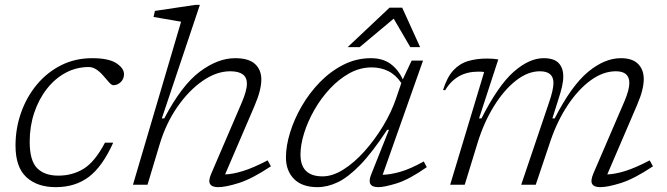

<svg xmlns="http://www.w3.org/2000/svg" viewBox="-20 -762 2751 792"><path d="M346.5 -485.5Q294.5 -485.5 250.2 -461.5Q206 -437.5 172.8 -394.8Q139.5 -352 121 -296.2Q102.5 -240.5 102.5 -177.5Q102.5 -99.5 133 -68.5Q163.5 -37.5 220.5 -37.5Q279 -37.5 325.2 -66Q371.5 -94.5 413 -173.5H447Q402.5 -74.5 346.2 -32.2Q290 10 210 10Q133.5 10 88.8 -31.2Q44 -72.5 44 -161.5Q44 -232.5 67 -297.5Q90 -362.5 132 -413Q174 -463.5 232 -492.8Q290 -522 360 -522Q428.5 -522 460 -501.2Q491.5 -480.5 491.5 -456Q491.5 -436.5 478.2 -423.5Q465 -410.5 447.5 -410.5Q440.5 -410.5 430.2 -422Q420 -433.5 404.5 -451.5Q374.5 -485.5 346.5 -485.5Z M639 -168 588.5 0H528.5L727 -672.5Q718 -674 696.2 -677.8Q674.5 -681.5 651.2 -685.5Q628 -689.5 613.5 -692L619 -717L786.5 -742H804.5L647.5 -273.5H657.5Q729.5 -410.5 804 -466.2Q878.5 -522 950 -522Q1006 -522 1032 -498Q1058 -474 1058 -434Q1058 -413 1051.2 -386Q1044.5 -359 1029 -323L908.5 -42.5Q940 -43.5 982.2 -56.5Q1024.5 -69.5 1084 -100.5L1097.5 -76Q1020 -24.5 965.5 -7.2Q911 10 880 10Q854.5 10 846.5 -3Q838.5 -16 851.5 -46L976.5 -337Q998.5 -388 998.5 -417Q998.5 -468 929.5 -468Q873.5 -468 816.5 -428.8Q759.5 -389.5 712.2 -321.8Q665 -254 639 -168Z M1511 -42 1584.5 -226.5H1577Q1516 -133.5 1466 -82Q1416 -30.5 1373.2 -10.2Q1330.5 10 1290 10Q1226 10 1192.8 -23.8Q1159.5 -57.5 1159.5 -113Q1159.5 -160 1176.5 -215.2Q1193.5 -270.5 1225 -324.8Q1256.5 -379 1300 -423.5Q1343.5 -468 1396.8 -495Q1450 -522 1510 -522Q1559 -522 1591 -498.5Q1623 -475 1641.5 -434.5L1678 -512H1725L1558.5 -41Q1589 -41.5 1630.8 -53.2Q1672.5 -65 1728 -96L1740.5 -72.5Q1667.5 -21.5 1616.8 -5.8Q1566 10 1540.5 10Q1490 10 1511 -42ZM1219.5 -124.5Q1219.5 -34.5 1310.5 -34.5Q1352 -34.5 1396.8 -62.8Q1441.5 -91 1483.5 -138Q1525.5 -185 1559.8 -241.5Q1594 -298 1613.5 -355L1635.5 -419.5Q1613 -453 1582 -468.5Q1551 -484 1513 -484Q1465.5 -484 1421.8 -460Q1378 -436 1341 -396.2Q1304 -356.5 1276.8 -308.8Q1249.5 -261 1234.5 -212.8Q1219.5 -164.5 1219.5 -124.5ZM1414 -567.5 1587 -730.5H1639L1713 -567.5H1672.5L1604 -685L1463.5 -567.5Z M2673.5 -76Q2596.5 -24.5 2541.8 -7.2Q2487 10 2456 10Q2430.5 10 2422.8 -3Q2415 -16 2427.5 -46L2556 -344.5Q2566.5 -369.5 2571.2 -387.5Q2576 -405.5 2576 -419.5Q2576 -468 2520.5 -468Q2468 -468 2416.8 -430.8Q2365.5 -393.5 2322.2 -328.5Q2279 -263.5 2251 -181.5L2190 0H2130L2244 -337Q2263 -391.5 2263 -420Q2263 -468 2207 -468Q2157 -468 2107.8 -429.2Q2058.5 -390.5 2017 -323.2Q1975.5 -256 1949.5 -171L1897 0H1837L1977 -464.5Q1972.5 -466 1965.8 -466.2Q1959 -466.5 1953 -466.5Q1862 -466.5 1816.5 -390L1807.5 -390.5Q1824 -443.5 1849.8 -471.5Q1875.5 -499.5 1910.5 -510Q1945.5 -520.5 1989 -520.5Q2013.5 -520.5 2035.5 -517L1956 -273.5H1966Q2035 -409.5 2099 -465.8Q2163 -522 2222.5 -522Q2265.5 -522 2284.5 -501.8Q2303.5 -481.5 2303.5 -447Q2303.5 -427 2298.2 -404.2Q2293 -381.5 2282.5 -349.5L2258.5 -273.5H2268Q2337.5 -409 2405.8 -465.5Q2474 -522 2541 -522Q2589 -522 2612.2 -498.2Q2635.5 -474.5 2635.5 -436Q2635.5 -415.5 2629.2 -389.8Q2623 -364 2608 -329L2485 -42.5Q2516.5 -43.5 2558.8 -56.5Q2601 -69.5 2660 -100.5Z"/></svg>

Font: Newsreader Caption Light
Style: Italic
Weight: 300
Italic angle: -17°
Designer: Hugues Gentile
Foundry: Production Type
Version: Version 1.001